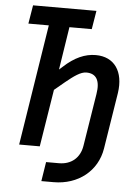

<svg xmlns="http://www.w3.org/2000/svg" viewBox="-60 -776 720 1002"><g transform="rotate(5 300.0 -275.0)"><path d="M195 180H259C388 180 487 101 506 -18L553 -313C570 -427 518 -500 421 -500C365 -500 310 -476 254 -424L236 -408L271 -633H388L404 -730H72L56 -633H163L63 0H171L219 -300L273 -345C316 -380 350 -405 380 -405C431 -405 454 -370 442 -298L398 -23C388 41 343 79 278 79H211Z"/></g></svg>

Font: JetBrains Mono SemiBold
Style: Italic
Weight: 472
Italic angle: -9°
Monospace: yes
Designer: Philipp Nurullin, Konstantin Bulenkov
Foundry: JetBrains
Version: Version 2.305